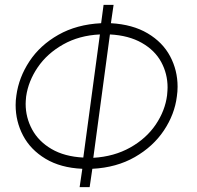

<svg xmlns="http://www.w3.org/2000/svg" viewBox="-20 -734 806 786"><path d="M44 -304Q44 -324 47 -343Q57 -417 100.5 -483Q144 -549 219 -591.5Q294 -634 394 -639L404 -714H445L434 -639Q523 -634 584.5 -597.5Q646 -561 676.5 -503.5Q707 -446 707 -379Q707 -359 704 -339Q695 -266 651 -200Q607 -134 532 -91Q457 -48 358 -43L347 32H306L317 -43Q228 -47 166.5 -84Q105 -121 74.5 -179Q44 -237 44 -304ZM87 -339Q85 -319 85 -309Q85 -253 111.5 -204Q138 -155 191 -124Q244 -93 321 -89L389 -593Q304 -589 238.5 -552Q173 -515 134.5 -458.5Q96 -402 87 -339ZM664 -344Q666 -366 666 -376Q666 -432 640 -480Q614 -528 560.5 -558.5Q507 -589 430 -593L362 -88Q447 -93 513 -130Q579 -167 617.5 -224Q656 -281 664 -344Z"/></svg>

Font: Bellota Light
Style: Italic
Weight: 300
Italic angle: -7.5°
Designer: Kemie Guaida
Foundry: Kemie Guaida
Version: Version 4.001